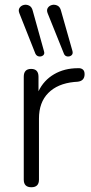

<svg xmlns="http://www.w3.org/2000/svg" viewBox="-20 -782 384 808"><path d="M249 -556 181 -725Q175 -739 181 -748.5Q187 -758 198.5 -761Q210 -764 221.5 -758.5Q233 -753 237 -736L285 -567Q288 -555 280.5 -549Q273 -543 263 -544.5Q253 -546 249 -556ZM129 -556 62 -725Q56 -739 62 -748.5Q68 -758 79.5 -761Q91 -764 102.5 -758.5Q114 -753 118 -736L165 -567Q169 -555 161.5 -549Q154 -543 144 -544.5Q134 -546 129 -556ZM112 6Q80 6 80 -26V-459Q80 -492 111 -492Q142 -492 142 -459V-398Q164 -444 207.5 -469.5Q251 -495 308 -495Q320 -496 328 -490Q336 -484 336 -470Q336 -441 306 -438L292 -437Q222 -430 183 -390.5Q144 -351 144 -283V-26Q144 6 112 6Z"/></svg>

Font: Chiron GoRound TC L
Style: Regular
Weight: 300
Designer: Ryoko NISHIZUKA 西塚涼子 (kana, bopomofo & ideographs); Paul D. Hunt (Latin, Greek & Cyrillic); Sandoll Communications 산돌커뮤니
Foundry: Adobe
Version: Version 1.000;hotconv 1.1.1;makeotfexe 2.6.0